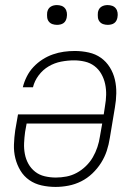

<svg xmlns="http://www.w3.org/2000/svg" viewBox="-20 -729 540 757"><path d="M199 8Q171 8 144 2Q117 -4 95.5 -19Q74 -34 60.5 -56.5Q47 -79 40.5 -105Q34 -131 35 -159Q36 -187 40 -215L51 -278H389L394 -311Q398 -333 398.5 -355Q399 -377 394.5 -398Q390 -419 379.5 -437.5Q369 -456 352.5 -468.5Q336 -481 315 -486Q294 -491 272 -491Q247 -491 221 -486Q195 -481 172 -467.5Q149 -454 132.5 -432Q116 -410 110 -385H70Q75 -406 85.5 -427Q96 -448 112 -465Q128 -482 147.5 -494.5Q167 -507 188.5 -514.5Q210 -522 231.5 -525Q253 -528 275 -528Q303 -528 330 -522Q357 -516 378 -501Q399 -486 413 -463.5Q427 -441 433 -415Q439 -389 438.5 -361Q438 -333 433 -305L413 -185Q409 -159 401 -134.5Q393 -110 378.5 -87Q364 -64 344 -45Q324 -26 300 -14Q276 -2 250 3Q224 8 199 8ZM200 -29Q221 -29 242 -33Q263 -37 282.5 -47.5Q302 -58 318.5 -74Q335 -90 346 -109Q357 -128 364 -149Q371 -170 374 -191L383 -242H85L79 -209Q76 -187 75 -165Q74 -143 78 -122Q82 -101 92 -83Q102 -65 118.5 -52Q135 -39 156.5 -34Q178 -29 200 -29ZM405 -631Q395 -631 386.5 -634Q378 -637 372.5 -644Q367 -651 366 -660.5Q365 -670 366 -680Q367 -686 370 -692Q373 -698 379 -702Q385 -706 391.5 -707.5Q398 -709 404 -709Q414 -709 422.5 -706Q431 -703 436.5 -696Q442 -689 443.5 -679.5Q445 -670 443 -660Q442 -654 439 -648Q436 -642 430.5 -638Q425 -634 418 -632.5Q411 -631 405 -631ZM205 -631Q195 -631 186.5 -634Q178 -637 172.5 -644Q167 -651 166 -660.5Q165 -670 166 -680Q167 -686 170 -692Q173 -698 179 -702Q185 -706 191.5 -707.5Q198 -709 204 -709Q214 -709 222.5 -706Q231 -703 236.5 -696Q242 -689 243.5 -679.5Q245 -670 243 -660Q242 -654 239 -648Q236 -642 230.5 -638Q225 -634 218 -632.5Q211 -631 205 -631Z"/></svg>

Font: Iosevka Extralight Oblique
Style: Regular
Weight: 200
Italic angle: -9°
Monospace: yes
Designer: Belleve Invis
Foundry: Belleve Invis
Version: Version 32.5.0; ttfautohint (v1.8.4)